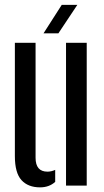

<svg xmlns="http://www.w3.org/2000/svg" viewBox="-20 -780 436 807"><path d="M42.5 -124V-600H129.5V-117Q129.5 -58.5 179.5 -58.5Q195.5 -58.5 212 -66V-15.5Q186.5 7.5 148.5 7.5Q98 7.5 70.2 -23Q42.5 -53.5 42.5 -124ZM257.5 0V-600H344.5V0ZM163 -640 239.5 -759.5H305L225.5 -640Z"/></svg>

Font: Big Shoulders Stencil Display SemiBold
Style: Regular
Weight: 600
Designer: Patric King
Foundry: XO Type Co
Version: Version 1.000